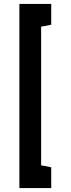

<svg xmlns="http://www.w3.org/2000/svg" viewBox="-20 -837 359 971"><path d="M239 114V9L188 -1V-702L239 -712V-817H78V114Z"/></svg>

Font: Advent Pro
Style: Bold
Weight: 700
Designer: Andreas Kalpakidis
Foundry: Andreas Kalpakidis
Version: Version 2.002 2008